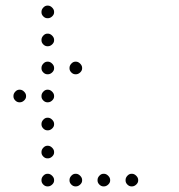

<svg xmlns="http://www.w3.org/2000/svg" viewBox="-20 -693 640 685"><path d="M149 -673Q141 -673 134.5 -666Q128 -659 128 -651V-649Q128 -641 134.5 -634.5Q141 -628 149 -628H151Q159 -628 166 -634.5Q173 -641 173 -649V-651Q173 -659 166 -666Q159 -673 151 -673ZM149 -573Q141 -573 134.5 -566Q128 -559 128 -551V-549Q128 -541 134.5 -534.5Q141 -528 149 -528H151Q159 -528 166 -534.5Q173 -541 173 -549V-551Q173 -559 166 -566Q159 -573 151 -573ZM149 -473Q141 -473 134.5 -466Q128 -459 128 -451V-449Q128 -441 134.5 -434.5Q141 -428 149 -428H151Q159 -428 166 -434.5Q173 -441 173 -449V-451Q173 -459 166 -466Q159 -473 151 -473ZM249 -473Q241 -473 234.5 -466Q228 -459 228 -451V-449Q228 -441 234.5 -434.5Q241 -428 249 -428H251Q259 -428 266 -434.5Q273 -441 273 -449V-451Q273 -459 266 -466Q259 -473 251 -473ZM49 -373Q41 -373 34.5 -366Q28 -359 28 -351V-349Q28 -341 34.5 -334.5Q41 -328 49 -328H51Q59 -328 66 -334.5Q73 -341 73 -349V-351Q73 -359 66 -366Q59 -373 51 -373ZM149 -373Q141 -373 134.5 -366Q128 -359 128 -351V-349Q128 -341 134.5 -334.5Q141 -328 149 -328H151Q159 -328 166 -334.5Q173 -341 173 -349V-351Q173 -359 166 -366Q159 -373 151 -373ZM149 -273Q141 -273 134.5 -266Q128 -259 128 -251V-249Q128 -241 134.5 -234.5Q141 -228 149 -228H151Q159 -228 166 -234.5Q173 -241 173 -249V-251Q173 -259 166 -266Q159 -273 151 -273ZM149 -173Q141 -173 134.5 -166Q128 -159 128 -151V-149Q128 -141 134.5 -134.5Q141 -128 149 -128H151Q159 -128 166 -134.5Q173 -141 173 -149V-151Q173 -159 166 -166Q159 -173 151 -173ZM149 -73Q141 -73 134.5 -66Q128 -59 128 -51V-49Q128 -41 134.5 -34.5Q141 -28 149 -28H151Q159 -28 166 -34.5Q173 -41 173 -49V-51Q173 -59 166 -66Q159 -73 151 -73ZM249 -73Q241 -73 234.5 -66Q228 -59 228 -51V-49Q228 -41 234.5 -34.5Q241 -28 249 -28H251Q259 -28 266 -34.5Q273 -41 273 -49V-51Q273 -59 266 -66Q259 -73 251 -73ZM349 -73Q341 -73 334.5 -66Q328 -59 328 -51V-49Q328 -41 334.5 -34.5Q341 -28 349 -28H351Q359 -28 366 -34.5Q373 -41 373 -49V-51Q373 -59 366 -66Q359 -73 351 -73ZM449 -73Q441 -73 434.5 -66Q428 -59 428 -51V-49Q428 -41 434.5 -34.5Q441 -28 449 -28H451Q459 -28 466 -34.5Q473 -41 473 -49V-51Q473 -59 466 -66Q459 -73 451 -73Z"/></svg>

Font: Doto Rounded Light
Style: Regular
Weight: 300
Monospace: yes
Version: Version 1.000